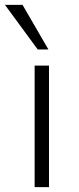

<svg xmlns="http://www.w3.org/2000/svg" viewBox="-39 -770 325 790"><path d="M160.2 -566.4H116.2L-18.6 -750H53.7ZM103.5 0V-500H162.6V0Z"/></svg>

Font: Now Alt Light
Style: Regular
Weight: 300
Designer: Alfredo Marco Pradil
Foundry: Alfredo Marco Pradil
Version: Version 1.002;PS 001.002;hotconv 1.0.88;makeotf.lib2.5.64775